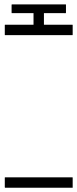

<svg xmlns="http://www.w3.org/2000/svg" viewBox="-20 -818 353 881"><path d="M133.8 -757.8H62.5H42Q42 -757.8 33.7 -757.8Q33.2 -757.8 33.2 -759.8Q33.2 -759.8 33.2 -765.6V-789.6V-795.9Q33.2 -797.4 34.2 -797.9Q34.2 -797.9 40 -797.9H52.2H91.8H220.2H265.1H277.3Q277.3 -797.9 282.2 -797.9Q282.7 -797.4 282.7 -795.9V-790V-766.6V-759.8Q282.7 -758.3 281.7 -757.8Q280.3 -757.3 278.8 -757.3Q277.3 -757.3 275.4 -757.6Q273.4 -757.8 272.5 -757.8H251H181.6V-704.6H272.5H300.3H308.6H313Q313.5 -704.1 313.5 -702.1V-695.3V-667V-659.2Q313.5 -657.2 313 -656.7H306.2H291H241.2H78.6H22.5H7.8Q7.8 -656.7 2.4 -656.7Q2 -657.2 2 -659.2V-666V-693.8V-702.1Q2 -704.1 2.9 -704.6Q2.9 -704.6 6.3 -704.6H14.2H41H133.8ZM2.4 -4.4Q2.4 -4.4 8.3 -4.4H23.4H80.1H241.7H291H306.2Q306.2 -4.4 313 -4.4Q313.5 -3.9 313.5 -2V5.9V34.2V41Q313.5 41 313.5 43.5Q313.5 43.5 308.1 43.5H293.9H237.8H75.2H24.9H9.8Q9.8 43.5 2.9 43.5Q2 43 2 41V33.2V4.9V-2Q2 -3.9 2.4 -4.4Z"/></svg>

Font: ERD_A
Style: Medium
Weight: 500
Version: Version 001.000